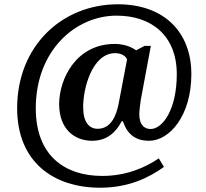

<svg xmlns="http://www.w3.org/2000/svg" viewBox="-20 -734 961 896"><path d="M447 142C579 142 674 96 745 45L721 5C660 47 570 87 457 87C284 87 147 -6 147 -229C147 -498 332 -661 524 -661C687 -661 805 -568 805 -388C805 -221 738 -132 683 -132C657 -132 630 -148 630 -201C630 -221 636 -258 637 -268L684 -520H655L615 -499C596 -514 559 -529 516 -529C333 -529 256 -363 256 -248C256 -133 326 -77 410 -77C479 -77 520 -116 548 -168H554C574 -105 616 -77 675 -77C772 -77 873 -195 873 -388C873 -582 748 -714 530 -714C269 -714 60 -519 60 -229C60 23 231 142 447 142ZM436 -133C395 -133 368 -165 368 -235C368 -322 410 -486 518 -486C541 -486 565 -476 573 -457L534 -252C523 -193 497 -133 436 -133Z"/></svg>

Font: Noto Serif Gurmukhi SemiBold
Style: Regular
Weight: 600
Designer: Vaibhav Singh and the Monotype Design Team
Foundry: Monotype Imaging Inc.
Version: Version 2.004